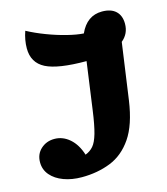

<svg xmlns="http://www.w3.org/2000/svg" viewBox="-113 -819 808 931"><g transform="rotate(-15 291.5 -353.5)"><path d="M183 25Q133 25 92.5 10Q52 -5 28.5 -32.5Q5 -60 5 -97Q5 -138 33 -163.5Q61 -189 101 -189Q143 -189 177 -159.5Q211 -130 228 -76Q252 -85 268 -103.5Q284 -122 295.5 -162Q307 -202 317 -275L350 -513Q207 -513 146.5 -544Q86 -575 86 -647Q86 -689 101 -732Q142 -710 192 -691Q242 -672 290 -660Q338 -648 372 -646Q408 -726 484 -726Q529 -726 553 -703.5Q577 -681 577 -640Q577 -590 539 -559L499 -275Q482 -157 437.5 -92Q393 -27 327.5 -1Q262 25 183 25Z"/></g></svg>

Font: Lemonada SemiBold
Style: Regular
Weight: 600
Designer: Mohamed Gaber (Arabic), Eduardo Tunni (Latin)
Foundry: Kief Type Foundry
Version: Version 4.005; ttfautohint (v1.8.3)